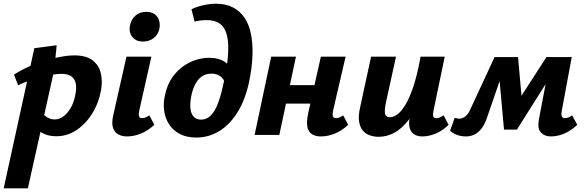

<svg xmlns="http://www.w3.org/2000/svg" viewBox="-56 -731 3170 1040"><path d="M-36 289 130 -470 251 -486 238 -353 95 289ZM249 7Q211 7 183 -6Q155 -19 137 -38.5Q119 -58 111 -78L163 -129Q181 -106 200.5 -95Q220 -84 239 -84Q264 -84 286 -99.5Q308 -115 325.5 -144Q343 -173 351 -213Q364 -269 346.5 -300Q329 -331 276 -331Q257 -331 228.5 -326.5Q200 -322 167 -313.5Q134 -305 101 -293.5Q68 -282 42 -269L20 -327Q71 -360 131.5 -383Q192 -406 249 -418.5Q306 -431 347 -431Q412 -431 446.5 -403.5Q481 -376 490.5 -332.5Q500 -289 491 -241Q478 -171 442.5 -114.5Q407 -58 357 -25.5Q307 7 249 7Z M632 8Q605 8 584.5 -3Q564 -14 556 -39Q548 -64 557 -105L629 -424H764L698 -131Q694 -113 697 -102Q700 -91 713 -91Q721 -91 730 -94Q739 -97 753 -106L780 -55Q746 -23 707.5 -7.5Q669 8 632 8ZM719 -506Q691 -506 673.5 -518.5Q656 -531 649.5 -552Q643 -573 649 -597Q656 -628 679 -647.5Q702 -667 736 -667Q764 -667 782 -654Q800 -641 806 -619.5Q812 -598 807 -573Q799 -541 775 -523.5Q751 -506 719 -506Z M1008 14Q956 14 919.5 -4.5Q883 -23 861 -56Q839 -89 833 -131.5Q827 -174 839 -221Q853 -284 889.5 -328Q926 -372 975.5 -395Q1025 -418 1077 -418Q1127 -418 1159.5 -397.5Q1192 -377 1201 -343L1160 -290Q1149 -312 1131 -322Q1113 -332 1090 -332Q1058 -332 1036.5 -316.5Q1015 -301 1001 -273.5Q987 -246 980 -211Q972 -168 976 -139.5Q980 -111 995 -97Q1010 -83 1033 -83Q1075 -83 1103.5 -128Q1132 -173 1151 -263Q1173 -357 1178.5 -425Q1184 -493 1174 -536.5Q1164 -580 1137 -601Q1110 -622 1064 -622Q1046 -622 1029.5 -620Q1013 -618 998 -614L981 -681Q1013 -696 1048.5 -703.5Q1084 -711 1114 -711Q1166 -711 1204.5 -691.5Q1243 -672 1268 -635.5Q1293 -599 1303.5 -546.5Q1314 -494 1311.5 -428.5Q1309 -363 1293 -286Q1272 -189 1230 -122Q1188 -55 1131 -20.5Q1074 14 1008 14Z M1681 8Q1655 8 1635.5 -3Q1616 -14 1609.5 -41.5Q1603 -69 1613 -116L1682 -424H1816L1748 -131Q1744 -112 1747 -101.5Q1750 -91 1764 -91Q1771 -91 1780.5 -94Q1790 -97 1803 -106L1830 -55Q1796 -23 1758 -7.5Q1720 8 1681 8ZM1323 0 1413 -424H1547L1457 0ZM1424 -170 1445 -270H1712L1690 -170Z M1996 10Q1970 10 1947 2Q1924 -6 1909 -24Q1894 -42 1889 -73Q1884 -104 1895 -151L1954 -424H2089L2035 -178Q2027 -142 2029 -119Q2031 -96 2057 -96Q2075 -96 2096.5 -111.5Q2118 -127 2140.5 -164.5Q2163 -202 2184 -265Q2205 -328 2222 -424H2285Q2261 -299 2228.5 -215Q2196 -131 2158 -82Q2120 -33 2079 -11.5Q2038 10 1996 10ZM2232 8Q2206 8 2188 -3Q2170 -14 2163 -38.5Q2156 -63 2165 -103L2231 -424H2353L2292 -131Q2288 -111 2290.5 -101Q2293 -91 2307 -91Q2315 -91 2324 -94Q2333 -97 2347 -106L2374 -55Q2340 -22 2303 -7Q2266 8 2232 8Z M2928 8Q2894 8 2874 -13Q2854 -34 2863 -84L2917 -368L2973 -392L2744 -29H2674L2644 -361L2673 -422H2750L2774 -154H2731L2904 -422H3041L2987 -131Q2983 -111 2987 -101Q2991 -91 3004 -91Q3012 -91 3021 -94Q3030 -97 3043 -106L3071 -55Q3037 -23 3000.5 -7.5Q2964 8 2928 8ZM2469 8Q2442 8 2420 0Q2398 -8 2382 -23L2407 -93Q2413 -91 2420 -89.5Q2427 -88 2431 -88Q2447 -88 2462.5 -99Q2478 -110 2488 -131L2623 -422H2695L2580 -88Q2568 -54 2550.5 -32.5Q2533 -11 2512 -1.5Q2491 8 2469 8Z"/></svg>

Font: Ysabeau Infant ExtraBold
Style: Italic
Weight: 800
Italic angle: -12°
Designer: Christian Thalmann (Catharsis Fonts)
Version: Version 2.001;gftools[0.9.30]; featfreeze: ss01,ss02,lnum